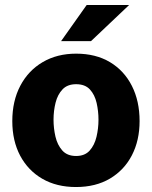

<svg xmlns="http://www.w3.org/2000/svg" viewBox="-20 -743 612 773"><path d="M286 10Q208 10 150.5 -23.2Q93 -56.5 61.2 -116.2Q29.5 -176 29.5 -255.5Q29.5 -336.5 61.8 -397.8Q94 -459 152 -493Q210 -527 286.5 -527Q365.5 -527 422.8 -492.8Q480 -458.5 511 -397.2Q542 -336 542 -255.5Q542 -178 511.2 -118.2Q480.5 -58.5 423 -24.2Q365.5 10 286 10ZM286.5 -115Q321.5 -115 341 -136.8Q360.5 -158.5 368.5 -192.2Q376.5 -226 376.5 -261Q376.5 -295.5 369 -328.5Q361.5 -361.5 342 -382.8Q322.5 -404 286.5 -404Q251.5 -404 231.8 -383.2Q212 -362.5 203.8 -329.8Q195.5 -297 195.5 -261Q195.5 -227 203.2 -193.2Q211 -159.5 230.8 -137.2Q250.5 -115 286.5 -115ZM329 -723H500L346.5 -577.5H226Z"/></svg>

Font: Public Sans Thin ExtraBold
Style: Regular
Weight: 800
Version: Version 1.007